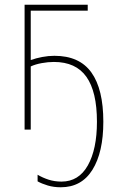

<svg xmlns="http://www.w3.org/2000/svg" viewBox="-20 -548 492 812"><path d="M351 -528V-503H110V-294Q132 -302 158.5 -307Q185 -312 210 -312Q316 -312 366.5 -241.5Q417 -171 417 -33Q417 96 371 170Q325 244 237 244Q207 244 182 236.5Q157 229 139 219V191Q161 204 186 212Q211 220 240 220Q313 220 351.5 151.5Q390 83 390 -33Q390 -160 345.5 -223Q301 -286 208 -286Q183 -286 156 -281Q129 -276 110 -267V0H84V-528Z"/></svg>

Font: Noto Sans SemiCondensed Thin
Style: Regular
Weight: 100
Width: 4
Designer: Monotype Design Team
Foundry: Monotype Imaging Inc.
Version: Version 2.013; ttfautohint (v1.8.4.7-5d5b)